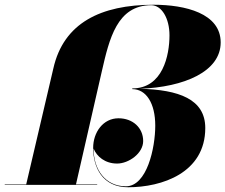

<svg xmlns="http://www.w3.org/2000/svg" viewBox="-45 -780 951 810"><path d="M-25 -2V0H365V-2H275.5L385 -481C416 -616 449 -758 593 -758C637 -758 670 -703 670 -631C670 -547 642 -407 513 -407V-404C572 -404 610 -344 610 -250C610 -156 575 6 486 6C399 6 349 -66 350 -153C363 -120 398 -90 449 -90C498 -90 559 -133 559 -185C559 -241 515 -281 455 -281C390 -281 348 -222 348 -156C348 -74 387 10 496 10C637 10 821 -50 821 -240C821 -362 709 -401.5 545.5 -405.5C732 -412.5 886 -478 886 -601C886 -724 736 -760 603 -760C380 -760 223 -683 180 -491L65.5 -2Z"/></svg>

Font: Bodoni* 96pt Fatface
Style: Italic
Weight: 900
Italic angle: -13°
Version: Version 2.3